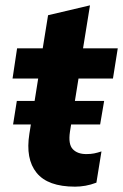

<svg xmlns="http://www.w3.org/2000/svg" viewBox="-20 -688 461 719"><path d="M27 0ZM261 11Q159 11 117 -41Q75 -93 90 -187L123 -394H27L44 -507H140L160 -631L317 -668L291 -507H421L403 -394H274L242 -195Q235 -148 252.5 -129.5Q270 -111 303 -111Q320 -111 332.5 -113.5Q345 -116 360 -121L341 -4Q320 4 300 7.5Q280 11 261 11ZM29 -222 43 -310H370L355 -222Z"/></svg>

Font: Winston
Style: Bold Italic
Weight: 700
Italic angle: -9°
Designer: Original fonts by Vernon Adams / Changes by Cristiano Sobral
Foundry: Original fonts by Vernon Adams / Changes by Cristiano Sobral
Version: Version 2.503;July 17, 2020;FontCreator 13.0.0.2655 64-bit